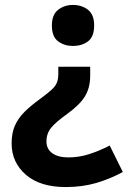

<svg xmlns="http://www.w3.org/2000/svg" viewBox="-20 -565 517 777"><path d="M345 -259Q345 -210 324 -175.5Q303 -141 252 -104Q207 -72 187.5 -48.5Q168 -25 168 7Q168 38 191.5 55Q215 72 257 72Q299 72 340 59Q381 46 424 24L477 131Q428 158 371 175Q314 192 246 192Q142 192 84.5 142Q27 92 27 15Q27 -26 40 -56Q53 -86 79 -112Q105 -138 144 -166Q174 -188 189.5 -202.5Q205 -217 210.5 -231.5Q216 -246 216 -266V-295H345ZM361 -462Q361 -416 336 -397.5Q311 -379 275 -379Q241 -379 215.5 -397.5Q190 -416 190 -462Q190 -506 215.5 -525.5Q241 -545 275 -545Q311 -545 336 -525.5Q361 -506 361 -462Z"/></svg>

Font: Noto Sans Thaana
Style: Bold
Weight: 700
Designer: David Williams
Foundry: Google Inc.
Version: Version 3.001; ttfautohint (v1.8.4.7-5d5b)